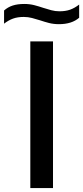

<svg xmlns="http://www.w3.org/2000/svg" viewBox="-62 -949 419 969"><path d="M91 0V-740H205.5V0ZM235.5 -827Q208.5 -827 185.2 -833Q162 -839 140 -846.5Q119.5 -853 99.5 -858.2Q79.5 -863.5 58 -863.5Q27 -863.5 4 -855.2Q-19 -847 -41.5 -829.5V-896Q-22.5 -913 2 -921Q26.5 -929 60.5 -929Q87.5 -929 110.8 -923Q134 -917 156 -909.5Q176.5 -903 196.5 -897.5Q216.5 -892 238 -892Q269 -892 292 -900.2Q315 -908.5 337.5 -926V-859.5Q300.5 -827 235.5 -827Z"/></svg>

Font: Encode Sans Exp Md
Style: Regular
Weight: 500
Width: 7
Designer: Multiple Designers
Foundry: Impallari Type
Version: Version 3.002; ttfautohint (v1.8.3) -l 8 -r 50 -G 200 -x 14 